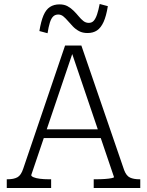

<svg xmlns="http://www.w3.org/2000/svg" viewBox="-20 -945 739 965"><path d="M193 -295H493L503 -251H183ZM335 -697 348 -688 137 -65Q137 -59 149 -54Q161 -49 181 -46.5Q201 -44 224 -44H237V0H14V-44H19Q49 -44 67.5 -54Q86 -64 97 -98L307 -716H389L604 -90Q615 -61 633.5 -52.5Q652 -44 680 -44H685V0H451V-44H465Q488 -44 508 -45.5Q528 -47 540.5 -49.5Q553 -52 553 -55ZM420 -779Q395 -779 377.5 -788.5Q360 -798 346.5 -812Q333 -826 321.5 -839.5Q310 -853 298.5 -862.5Q287 -872 273 -872Q257 -872 247 -862Q237 -852 230.5 -831Q224 -810 219 -778L178 -789Q186 -838 198.5 -867.5Q211 -897 231 -910Q251 -923 279 -923Q303 -923 320 -913.5Q337 -904 350.5 -890.5Q364 -877 375.5 -863Q387 -849 399 -839.5Q411 -830 426 -830Q442 -830 451.5 -841Q461 -852 468 -873Q475 -894 481 -925L522 -914Q514 -864 500.5 -834.5Q487 -805 467.5 -792Q448 -779 420 -779Z"/></svg>

Font: Roboto Serif ExtraLight
Style: Regular
Weight: 250
Version: Version 1.007